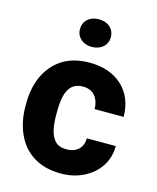

<svg xmlns="http://www.w3.org/2000/svg" viewBox="-114 -829 749 918"><g transform="rotate(15 260.5 -370.0)"><path d="M271.5 -108.9C246.1 -108.9 227.1 -115.7 214.4 -129.4C188.5 -156.7 181.6 -204.6 181.6 -257.8V-270.5C181.6 -349.1 195.8 -419.4 270.5 -419.4C297.4 -419.4 317.9 -410.6 331.5 -393.6C345.2 -376 352.1 -354.5 352.1 -329.6H495.6C495.6 -459 404.3 -538.1 273.9 -538.1C219.7 -538.1 174.3 -526.4 137.7 -502.9C64.9 -455.6 28.8 -371.6 28.8 -270.5V-257.8C28.8 -207.5 38.1 -162.1 56.2 -121.6C92.8 -41 165 9.8 274.4 9.8C315.9 9.8 353.5 1.5 386.7 -15.1C453.1 -47.9 495.6 -108.4 495.6 -185.1H352.1C352.1 -137.7 320.3 -108.9 271.5 -108.9ZM185.1 -681.2C185.1 -642.1 215.8 -613.3 261.2 -613.3C307.6 -613.3 337.9 -642.1 337.9 -681.2C337.9 -721.7 307.6 -750 261.2 -750C215.8 -750 185.1 -721.7 185.1 -681.2Z"/></g></svg>

Font: Vazirmatn ExtraBold
Style: Regular
Weight: 800
Designer: Saber Rastikerdar
Foundry: Saber Rastikerdar
Version: Version 33.003